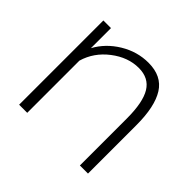

<svg xmlns="http://www.w3.org/2000/svg" viewBox="-131 -683 838 838"><g transform="rotate(45 288.0 -264.5)"><path d="M503 -299V0H453V-290Q453 -390 424.5 -436.5Q396 -483 334 -483Q268 -483 208 -437Q148 -391 128 -322V0H78V-520H125V-396Q157 -455 218 -492Q279 -529 348 -529Q430 -529 466.5 -471Q503 -413 503 -299Z"/></g></svg>

Font: Raleway
Style: Light
Weight: 300
Designer: Matt McInerney, Pablo Impallari, Rodrigo Fuenzalida
Foundry: Matt McInerney, Pablo Impallari, Rodrigo Fuenzalida
Version: Version 3.000